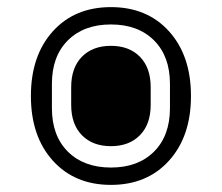

<svg xmlns="http://www.w3.org/2000/svg" viewBox="-20 -540 624 540"><path d="M455.6 -88.4Q394 -20 292 -20Q189.9 -20 128.4 -88.4Q66.9 -156.7 66.9 -270Q66.9 -383.3 128.4 -451.7Q189.9 -520 292 -520Q394 -520 455.6 -451.7Q517.1 -383.3 517.1 -270Q517.1 -156.7 455.6 -88.4ZM458 -235.8V-304.2Q458 -381.8 413.1 -426.5Q368.2 -471.2 292 -471.2Q215.8 -471.2 170.9 -426.5Q126 -381.8 126 -304.2V-235.8Q126 -158.2 170.9 -113.5Q215.8 -68.8 292 -68.8Q368.2 -68.8 413.1 -113.5Q458 -158.2 458 -235.8ZM180.2 -245.1V-294.9Q180.2 -349.6 210.4 -380.4Q240.7 -411.1 292 -411.1Q343.3 -411.1 373.5 -380.4Q403.8 -349.6 403.8 -294.9V-245.1Q403.8 -190.4 373.5 -159.7Q343.3 -128.9 292 -128.9Q240.7 -128.9 210.4 -159.7Q180.2 -190.4 180.2 -245.1Z"/></svg>

Font: Anuphan Light
Style: Regular
Weight: 300
Designer: Mike Abbink, Paul van der Laan, Pieter van Rosmalen, Mint Tantisuwanna
Foundry: Bold Monday; Cadson Demak
Version: Version 3.002;hotconv 1.0.109;makeotfexe 2.5.65596